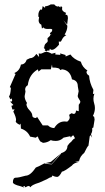

<svg xmlns="http://www.w3.org/2000/svg" viewBox="-20 -685 484 887"><path d="M230.5 -93.3Q249 -123.9 278.3 -123.9L290.5 -123Q302.2 -132.3 302.2 -142.9L299.3 -154.5L310.1 -161.9L320.3 -158.7Q330.6 -158.7 331.1 -174.5L343.8 -171.2V-200.9Q351.1 -209.3 351.1 -215.7Q351.1 -218.1 345 -227.3Q338.9 -236.6 338.9 -241.3L343.3 -263.5L339.4 -286.7Q339.4 -313.2 312.5 -318.3Q304.7 -360.5 267.1 -364.7L257.3 -361.4Q257.3 -373 221.7 -373L220.2 -386.9L214.8 -364.7H170.9L157.7 -354.4L155.3 -364.7Q114.7 -341.9 108.4 -291.4Q96.2 -284.4 96.2 -271.4L97.7 -261.7L93.8 -240.8Q93.8 -226 105 -208.8L102.1 -204.6Q102.1 -190.7 115.5 -176.6Q128.9 -162.4 128.9 -153.1Q128.9 -139.7 147 -139.7L150.9 -145.7L177.2 -105.8H201.7Q211.9 -94.2 230.5 -93.3ZM93.3 181.8 74.7 175.3Q39.6 166.9 39.6 157.2Q39.6 135.9 53 135.9Q66.4 135.9 98.6 126.6Q120.1 126.6 145.5 89Q160.6 83.4 185.5 69.5Q189.5 72.8 218.8 74.2Q258.8 31 263.2 22.2Q291.5 13.9 291.5 -10.7Q298.8 -22.8 310.5 -31.6Q319.3 -44.1 326.7 -46L319.3 -59.4Q312.5 -59.4 307.6 -49.2L304.2 -55.7L273.9 -49.2Q258.3 -33.9 237.8 -33.9Q222.7 -33.9 214.4 -37.6Q198.7 -26 178.7 -25.1L165.5 -32.1Q156.2 -46.4 155.3 -54.3Q150.4 -54.3 145.5 -48.8L119.1 -53.9Q106.4 -81.7 76.7 -91L75.2 -114.2L71.3 -108.6Q57.6 -114.2 52.7 -122.5L54.2 -131.3Q54.2 -144.3 41.5 -169.4L47.4 -179.6L37.1 -179.1L32.7 -196.3Q41.5 -198.1 41.5 -200.4L26.4 -216.2L30.8 -215.7Q36.1 -215.7 36.1 -221.8L33.7 -232Q32.2 -226.4 29.8 -226.4Q26.4 -226.4 21.5 -239.9Q28.3 -245.9 30.3 -279.3L25.4 -282.5L51.8 -342.9L45.9 -347.5Q70.8 -357.7 76.7 -386.9Q96.2 -387.4 103.5 -409.2L118.2 -416.1Q135.7 -416.1 147.9 -436.1L160.6 -421.7L158.7 -438.4L166 -437Q172.4 -437 179.4 -441.2Q186.5 -445.4 194.3 -445.4Q204.6 -445.4 218.8 -436.6L236.3 -441.2L235.4 -433.3L258.8 -431.5L257.8 -438.4L282.7 -431L283.2 -424L305.2 -433.3Q321.3 -410.6 353.5 -399.9Q359.9 -375.3 383.8 -359.1L379.4 -353.5Q379.4 -342.4 391.6 -335.4Q393.6 -302.5 411.6 -269.6L409.2 -250.5L416 -252.4Q411.6 -239.9 411.6 -228.7Q411.6 -218.1 415 -207.4Q418.5 -196.7 418.5 -186.1Q418.5 -168 409.2 -149.4L415 -145.2L417 -132.7L411.1 -95.6Q407.7 -95.6 405.8 -91.9L406.2 -82.2Q406.2 -75.7 400.4 -65L405.8 -48.8L397.9 -60.8L394.5 -55.2L388.7 -12.1Q383.8 -9.3 369.1 21.3Q349.6 37.1 345.7 57.9L325.7 61.2L347.2 62.1Q319.8 68.1 312 80.2Q275.4 108 266.1 108Q253.9 132.2 244.1 132.2Q231.4 131.7 222.7 125.7L217.8 133.5Q210.9 133.5 195.8 143.3L161.6 158.6Q123 170.2 121.6 180.4L116.2 175.3Q112.8 175.3 110.4 173.9L97.2 180.4L92.8 173.9L86.9 175.3ZM218.8 72.3 189.9 68.6 215.3 62.6 259.8 25ZM214.7 -664.8H230.5Q238 -654.7 249 -654.7L249.9 -657L259.5 -650.4V-655.5Q267.4 -655.5 267.4 -649.6L266.6 -643.4Q266.6 -632.8 285.5 -625.4L281.9 -618.7L286.3 -616L289.9 -616.4Q293.8 -610.9 293.8 -601.2L290.3 -571.9L272.7 -591.4L291.2 -566Q291.2 -544.9 278.4 -525.4L286.3 -522.6Q277.5 -518 273.2 -512.7Q268.8 -507.4 266.6 -502.7Q264.4 -498 262.6 -495.1Q260.8 -492.2 257.3 -492.2L251.6 -493.4L252.5 -478.5Q232.3 -454.7 220.4 -454.7Q213.8 -454.7 210.7 -460.5L207.2 -450L203.3 -451.9Q196.7 -451.9 194 -446.9L185.7 -453.9L189.7 -455.5L181.7 -464.8L184.4 -465.2Q184.8 -479.3 192.7 -485.1Q200.6 -491 200.6 -496.1L199.3 -505.9Q199.3 -509.8 205.7 -514.4Q212.1 -519.1 212.1 -523.8L218.2 -523.4L210.7 -527.3Q210.7 -533.2 215.8 -536.3Q220.9 -539.4 221.3 -547.3Q221.3 -551.6 211.2 -551.6L200.6 -551.2Q183.9 -551.2 180.9 -558.6L173.8 -553.1L170.8 -571.1Q158.5 -576.2 158.5 -591.4L160.6 -605.5L157.6 -607.4L157.1 -614.8Q157.1 -633.2 168.6 -642.2L173.8 -639.4L177.3 -657Q186.1 -649.2 188.3 -649.2V-655.9Q200.6 -656.2 214.7 -664.8Z"/></svg>

Font: Truetypewriter PolyglOTT
Style: Regular
Weight: 400
Designer: Sergey Beatoff a.k.a. Sam_T
Version: Version 3.76